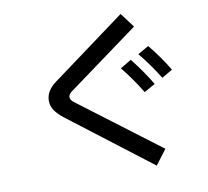

<svg xmlns="http://www.w3.org/2000/svg" viewBox="-92 -927 1185 1093"><g transform="rotate(-10 500.0 -381.0)"><path d="M252 -302Q220 -327 203 -352Q186 -377 186 -409Q186 -464 245 -508L674 -824L737 -740L324 -438Q305 -423 305 -407Q305 -391 327 -375L792 -24L727 62ZM845 -425Q792 -511 734 -581L797 -617Q860 -540 907 -461ZM732 -362Q682 -445 622 -519L686 -557Q754 -470 796 -398Z"/></g></svg>

Font: IBM Plex Sans JP Medm
Style: Regular
Weight: 500
Designer: Mike Abbink; Paul van der Laan; Pieter van Rosmalen; Wujin Sim; Yejin Wi; Jinhee Kim; Boomi Park; Yona Kim; Kichan Ma
Foundry: Sandoll Inc.
Version: Version 1.002